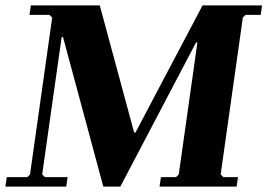

<svg xmlns="http://www.w3.org/2000/svg" viewBox="-23 -690 989 710"><path d="M885 -635 875 -625 793 -45 803 -35H857L852 0H567L572 -35H628L638 -45L707 -533H702L422 0H359L210 -553H205L133 -45L143 -35H227L222 0H-3L2 -35H78L88 -45L170 -625L160 -635H86L91 -670H346L473 -200H478L726 -670H946L941 -635Z"/></svg>

Font: Brygada 1918
Style: Bold Italic
Weight: 700
Italic angle: -8°
Designer: Mateusz Machalski | Borys Kosmynka | Przemek Hoffer
Foundry: NIEPODLEGLA 2018
Version: Version 3.006